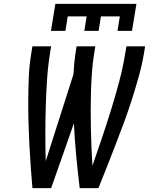

<svg xmlns="http://www.w3.org/2000/svg" viewBox="-20 -975 790 995"><path d="M148 0Q143 -57 139 -115Q135 -173 132 -230.5Q129 -288 127.5 -346Q126 -404 126.5 -462.5Q127 -521 129.5 -580Q132 -639 142 -698L148 -735H245L239 -698Q228 -628 223.5 -558Q219 -488 217 -418Q215 -348 215 -278.5Q215 -209 217 -140L361 -591Q362 -618 364.5 -644.5Q367 -671 371 -698L377 -735H474L468 -698Q460 -649 456.5 -600Q453 -551 451.5 -502.5Q450 -454 450 -405.5Q450 -357 451 -308.5Q452 -260 454 -212Q456 -164 459 -116Q484 -188 508.5 -260.5Q533 -333 555.5 -405.5Q578 -478 597.5 -551.5Q617 -625 629 -698L635 -735H732L726 -698Q716 -639 699.5 -580Q683 -521 664.5 -462.5Q646 -404 624.5 -346Q603 -288 581 -230.5Q559 -173 536 -115Q513 -57 490 0H393Q383 -83 375 -167Q367 -251 363 -336L245 0ZM244 -815 267 -955H687L664 -815H589L601 -890H503L491 -815H417L429 -890H331L319 -815Z"/></svg>

Font: Iosevka Custom Medium Oblique
Style: Regular
Weight: 500
Italic angle: -9°
Designer: Belleve Invis
Foundry: Belleve Invis
Version: Version 27.0.1